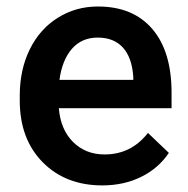

<svg xmlns="http://www.w3.org/2000/svg" viewBox="-20 -558 577 588"><path d="M293.5 9.8Q180.7 9.8 110.6 -61.3Q40.5 -132.3 40.5 -250.5V-265.1Q40.5 -344.2 71 -406.5Q101.6 -468.8 156.7 -503.4Q211.9 -538.1 279.8 -538.1Q387.7 -538.1 446.5 -469.2Q505.4 -400.4 505.4 -274.4V-226.6H160.2Q165.5 -161.1 203.9 -123Q242.2 -85 300.3 -85Q381.8 -85 433.1 -150.9L497.1 -89.8Q465.3 -42.5 412.4 -16.4Q359.4 9.8 293.5 9.8ZM279.3 -442.9Q230.5 -442.9 200.4 -408.7Q170.4 -374.5 162.1 -313.5H388.2V-322.3Q384.3 -381.8 356.4 -412.4Q328.6 -442.9 279.3 -442.9Z"/></svg>

Font: Vazir Medium
Style: Medium
Weight: 500
Designer: Saber Rastikerdar
Foundry: Saber Rastikerdar
Version: Version 30.0.0